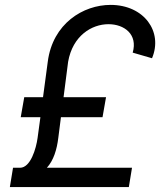

<svg xmlns="http://www.w3.org/2000/svg" viewBox="-20 -757 671 777"><path d="M427.6 -737.2C316.8 -737.2 193.2 -661.9 173.3 -507.1L154.1 -363.6H78.1L63.9 -282.7H143.5L132.1 -198.9C126.4 -156.2 103.7 -78.1 61.1 -78.1H32.7L19.9 0H501.4L514.2 -78.1H169.7C196.7 -107.6 210.2 -151.6 215.9 -198.9L226.6 -282.7H394.9L409.1 -363.6H237.2L255.7 -507.1C274.1 -612.2 350.9 -659.1 419 -659.1C483 -659.1 538.4 -617.9 517 -544L595.2 -521.3C640.6 -629.3 562.5 -737.2 427.6 -737.2Z"/></svg>

Font: TID UI
Style: Italic
Weight: 400
Italic angle: -9.39999°
Designer: The TID Project Authors
Foundry: Bakken & Bæck
Version: Version 1.001;hotconv 1.0.109;makeotfexe 2.5.65596